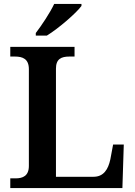

<svg xmlns="http://www.w3.org/2000/svg" viewBox="-20 -951 682 971"><path d="M161 -784V-771H217C276 -807 367 -886 392 -921V-931H254C233 -886 190 -822 161 -784ZM32 0H599L606 -220H552L538 -145C527 -94 504 -57 453 -57H263V-604C263 -653 290 -665 331 -665H357V-714H32V-665H56C95 -665 126 -653 126 -601V-112C126 -61 95 -49 59 -49H32Z"/></svg>

Font: Noto Serif Ethiopic SemiBold
Style: Regular
Weight: 600
Designer: Monotype Design Team
Foundry: Monotype Imaging Inc.
Version: Version 2.102